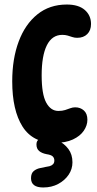

<svg xmlns="http://www.w3.org/2000/svg" viewBox="-20 -620 427 848"><path d="M222 11Q125 11 79.5 -61Q34 -133 34 -261Q34 -360 62.5 -436.5Q91 -513 145 -556.5Q199 -600 275 -600Q327 -600 354.5 -576Q382 -552 382 -514Q382 -486 365.5 -469.5Q349 -453 321 -453Q309 -453 299 -456.5Q289 -460 278.5 -463Q268 -466 255 -466Q210 -466 187 -420Q164 -374 164 -287Q164 -204 184 -167Q204 -130 238 -130Q255 -130 267.5 -134Q280 -138 290.5 -142Q301 -146 312 -146Q335 -146 350.5 -132Q366 -118 366 -91Q366 -66 350 -42.5Q334 -19 302 -4Q270 11 222 11ZM171 208Q117 208 117 167Q117 145 129.5 135Q142 125 159 122Q169 120 180.5 117.5Q192 115 199 114Q209 111 214.5 105Q220 99 220 89Q220 78 213 71Q206 64 186 61Q165 57 153 47Q141 37 141 18Q141 1 153 -5Q165 -11 182 -11Q210 -11 237 1.5Q264 14 282 38Q300 62 300 97Q300 127 283 152Q266 177 237 192.5Q208 208 171 208Z"/></svg>

Font: DynaPuff Condensed
Style: Regular
Weight: 400
Width: 3
Designer: Toshi Omagari, Jennifer Daniel
Foundry: Google Fonts
Version: Version 2.000